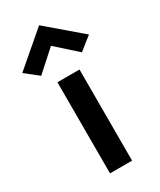

<svg xmlns="http://www.w3.org/2000/svg" viewBox="-209 -824 742 889"><g transform="rotate(-30 162.0 -379.0)"><path d="M103 0V-487H221V0ZM53 -550.5 -16.5 -605.5 161.5 -758 340 -605.5 270.5 -550.5 140.5 -667H182.5Z"/></g></svg>

Font: Karla ExtraLight
Style: Bold
Weight: 700
Version: Version 2.001